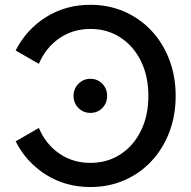

<svg xmlns="http://www.w3.org/2000/svg" viewBox="-20 -753 781 784"><path d="M138.7 -492.2 43.9 -546.9Q87.4 -632.3 167.5 -682.9Q247.6 -733.4 349.1 -733.4Q423.8 -733.4 487.3 -705.8Q550.8 -678.2 597.9 -628.2Q645 -578.1 671.1 -510Q697.3 -441.9 697.3 -361.3Q697.3 -280.8 671.1 -212.6Q645 -144.5 597.9 -94.5Q550.8 -44.4 487.3 -16.8Q423.8 10.7 349.1 10.7Q247.6 10.7 167.5 -39.8Q87.4 -90.3 43.9 -175.8L138.7 -230.5Q166.5 -164.6 221.9 -126.2Q277.3 -87.9 349.1 -87.9Q418 -87.9 471.4 -122.6Q524.9 -157.2 555.4 -219Q585.9 -280.8 585.9 -361.3Q585.9 -441.9 555.4 -503.7Q524.9 -565.4 471.4 -600.1Q418 -634.8 349.1 -634.8Q277.3 -634.8 221.9 -596.4Q166.5 -558.1 138.7 -492.2ZM417.5 -361.3Q417.5 -332 397.9 -312Q378.4 -292 349.1 -292Q320.3 -292 300.3 -312Q280.3 -332 280.3 -361.3Q280.3 -390.6 300.3 -410.9Q320.3 -431.2 349.1 -431.2Q378.4 -431.2 397.9 -410.9Q417.5 -390.6 417.5 -361.3Z"/></svg>

Font: Giphurs Medium
Style: Regular
Weight: 500
Version: Version 0.920; ttfautohint (v1.8.4.7-5d5b)